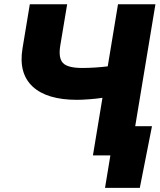

<svg xmlns="http://www.w3.org/2000/svg" viewBox="-20 -748 768 924"><path d="M123.5 -727.5H303.2L270 -528.3Q260.3 -468.8 283 -444.8Q305.7 -420.9 376.5 -420.9Q405.3 -420.9 438.7 -423.1Q472.2 -425.3 498.5 -428.7L547.9 -727.5H728L607.4 0H427.2L473.1 -277.3Q444.8 -272.9 409.7 -270.3Q374.5 -267.6 350.6 -267.6Q205.6 -267.6 137 -331.5Q68.4 -395.5 88.4 -515.6ZM485.4 156.2 511.2 0H466.3L489.7 -140.6H711.4L652.8 156.2Z"/></svg>

Font: Inter Display Extra Bold
Style: Italic
Weight: 800
Italic angle: -9.39999°
Designer: Rasmus Andersson
Foundry: rsms
Version: Version 4.000;git-4fc901f